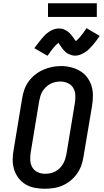

<svg xmlns="http://www.w3.org/2000/svg" viewBox="-20 -1152 640 1180"><path d="M254 8Q223 8 192.5 2Q162 -4 137 -19Q112 -34 94 -57.5Q76 -81 67 -109.5Q58 -138 58 -169.5Q58 -201 64 -232L116 -547Q120 -574 129.5 -601Q139 -628 156 -651.5Q173 -675 196.5 -693.5Q220 -712 246.5 -723.5Q273 -735 300 -740.5Q327 -746 355 -746Q387 -746 416.5 -738.5Q446 -731 471.5 -716Q497 -701 515 -677.5Q533 -654 542 -625.5Q551 -597 551 -565.5Q551 -534 546 -503L493 -188Q489 -161 479.5 -134.5Q470 -108 453 -84Q436 -60 413 -41.5Q390 -23 363.5 -11.5Q337 0 309 4Q281 8 254 8ZM256 -84Q272 -84 288 -87Q304 -90 318.5 -97.5Q333 -105 345.5 -117Q358 -129 366.5 -143Q375 -157 380 -172.5Q385 -188 388 -203L440 -518Q444 -542 443 -566.5Q442 -591 430.5 -611Q419 -631 397 -641Q375 -651 351 -651Q335 -651 319.5 -647.5Q304 -644 289.5 -636.5Q275 -629 263 -617.5Q251 -606 242 -592Q233 -578 228.5 -562.5Q224 -547 221 -532L169 -217Q165 -193 166 -168.5Q167 -144 178 -124.5Q189 -105 210.5 -94.5Q232 -84 256 -84Q256 -84 256 -84Q256 -84 256 -84ZM272 -809 191 -856Q204 -873 215 -887.5Q226 -902 236 -914Q246 -926 256.5 -936.5Q267 -947 281 -956.5Q295 -966 310.5 -971.5Q326 -977 342 -977Q351 -977 359.5 -975.5Q368 -974 376.5 -970Q385 -966 391.5 -962Q398 -958 405 -951.5Q412 -945 417.5 -938Q423 -931 427.5 -925Q432 -919 437 -911.5Q442 -904 446 -899Q461 -911 476 -929.5Q491 -948 512 -979L593 -931Q581 -914 570 -899.5Q559 -885 548.5 -873Q538 -861 527.5 -850.5Q517 -840 503 -831Q489 -822 473.5 -816Q458 -810 442 -810Q433 -810 424.5 -812Q416 -814 407.5 -817.5Q399 -821 392.5 -825Q386 -829 379 -836Q372 -843 366.5 -849.5Q361 -856 357 -862.5Q353 -869 347.5 -876.5Q342 -884 339 -889Q323 -876 308 -857.5Q293 -839 272 -809ZM275 -1048V-1132H575V-1048Z"/></svg>

Font: Iosevka Etoile SmBdObl
Style: Regular
Weight: 600
Italic angle: -9°
Designer: Belleve Invis
Foundry: Belleve Invis
Version: Version 15.5.2; ttfautohint (v1.8.4)